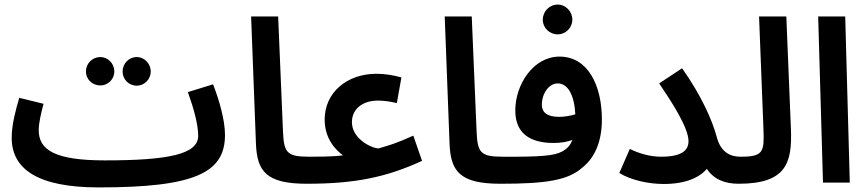

<svg xmlns="http://www.w3.org/2000/svg" viewBox="-20 -797 3787 838"><path d="M577 -423C610 -423 638 -451 638 -485C638 -519 610 -548 577 -548C542 -548 515 -519 515 -485C515 -451 542 -423 577 -423ZM418 -424C451 -424 479 -451 479 -485C479 -520 451 -548 418 -548C383 -548 355 -520 355 -485C355 -451 383 -424 418 -424ZM962 -208C962 -274 936 -362 910 -429L800 -395C826 -323 845 -253 845 -204C845 -124 716 -97 438 -97V-95L437 -97C219 -97 149 -143 149 -229C149 -262 161 -310 170 -344L64 -370C49 -319 31 -253 31 -196C31 -60 143 21 411 21L412 20V21C835 21 962 -45 962 -208Z M1319 5C1363 5 1389 -22 1389 -56C1389 -88 1371 -113 1329 -113C1230 -113 1219 -132 1215 -226L1194 -725H1076L1097 -173C1101 -49 1142 5 1319 5Z M1320 5C1528 5 1666 -23 1822 -95L1784 -205C1704 -169 1685 -165 1631 -149C1593 -153 1516 -195 1516 -264C1516 -321 1562 -358 1630 -358C1653 -358 1685 -354 1712 -347L1732 -459C1696 -469 1661 -475 1623 -475C1494 -475 1397 -393 1397 -275C1397 -187 1450 -139 1477 -119C1460 -117 1436 -113 1330 -113Z M2164 5C2208 5 2234 -22 2234 -56C2234 -88 2216 -113 2174 -113C2075 -113 2064 -132 2060 -226L2039 -725H1921L1942 -173C1946 -49 1987 5 2164 5Z M2414 -647C2449 -647 2478 -676 2478 -711C2478 -747 2449 -777 2414 -777C2378 -777 2349 -747 2349 -711C2349 -676 2378 -647 2414 -647ZM2521 -65C2575 -107 2607 -178 2607 -275C2607 -423 2547 -550 2422 -550C2307 -550 2229 -427 2229 -315C2229 -216 2292 -173 2396 -173C2425 -173 2453 -177 2478 -186C2469 -161 2453 -146 2432 -135C2398 -117 2337 -112 2175 -113L2165 5C2359 5 2458 -9 2521 -65ZM2345 -340C2345 -389 2376 -433 2414 -433C2459 -433 2487 -381 2491 -298C2468 -291 2442 -287 2420 -287C2367 -287 2345 -307 2345 -340Z M3204 5C3248 5 3273 -22 3273 -56C3273 -88 3255 -113 3213 -113C3173 -113 3127 -127 3108 -200C3089 -272 3040 -382 2957 -499L2857 -433C2911 -353 2985 -240 2985 -181C2985 -142 2958 -113 2865 -113C2818 -113 2769 -127 2729 -147L2683 -42C2735 -10 2812 6 2877 6C2972 6 3033 -22 3065 -60C3096 -14 3143 5 3204 5Z M3204 5C3412 5 3438 -86 3432 -235L3412 -725H3293L3312 -238C3316 -136 3314 -113 3214 -113Z M3572 0H3689L3669 -725H3551Z"/></svg>

Font: Noto Sans Arabic UI Semi
Style: Regular
Weight: 600
Designer: Nadine Chahine - Monotype Design Team
Foundry: Monotype Imaging Inc.
Version: Version 1.900